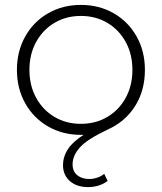

<svg xmlns="http://www.w3.org/2000/svg" viewBox="-20 -546 660 783"><path d="M571 -261Q571 -177 531 -113.5Q491 -50 420 -18Q335 22 305.5 55.5Q276 89 276 124Q276 153 295 168.5Q314 184 344 184Q360 184 376.5 178.5Q393 173 405 163L419 192Q385 217 339 217Q293 217 265 192.5Q237 168 237 128Q237 56 321 4H310Q236 4 176.5 -30Q117 -64 83 -124.5Q49 -185 49 -261Q49 -337 83 -397.5Q117 -458 176.5 -492Q236 -526 310 -526Q384 -526 443.5 -492Q503 -458 537 -397.5Q571 -337 571 -261ZM520 -261Q520 -325 492.5 -375Q465 -425 417.5 -453Q370 -481 310 -481Q250 -481 202.5 -453Q155 -425 127.5 -375Q100 -325 100 -261Q100 -197 127.5 -147Q155 -97 202.5 -69Q250 -41 310 -41Q370 -41 417.5 -69Q465 -97 492.5 -147Q520 -197 520 -261Z"/></svg>

Font: Montserrat Atlas Light
Style: Regular
Weight: 300
Designer: Julieta Ulanovsky
Foundry: Julieta Ulanovsky
Version: Version 7.200